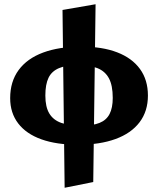

<svg xmlns="http://www.w3.org/2000/svg" viewBox="-20 -668 744 906"><path d="M348 15Q247 15 175.5 -10.5Q104 -36 66 -85.5Q28 -135 28 -205Q28 -283 68 -337.5Q108 -392 183.5 -420Q259 -448 364 -448Q463 -448 533 -421Q603 -394 640.5 -342.5Q678 -291 678 -217Q678 -143 638.5 -91Q599 -39 525 -12Q451 15 348 15ZM285 218 275 -621 431 -648 420 191ZM364 -75Q417 -75 449.5 -88Q482 -101 497 -130Q512 -159 512 -206Q512 -265 494 -298.5Q476 -332 439.5 -346.5Q403 -361 348 -361Q293 -361 258.5 -346.5Q224 -332 209 -301Q194 -270 194 -217Q194 -163 213 -132Q232 -101 269.5 -88Q307 -75 364 -75Z"/></svg>

Font: Ysabeau Infant Black
Style: Regular
Weight: 900
Designer: Christian Thalmann (Catharsis Fonts)
Version: Version 2.001;gftools[0.9.30]; featfreeze: ss01,ss02,lnum